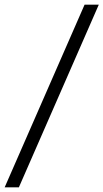

<svg xmlns="http://www.w3.org/2000/svg" viewBox="-75 -755 444 824"><path d="M-55 49 288 -735H349L6 49Z"/></svg>

Font: Archivo Condensed Light
Style: Italic
Weight: 300
Width: 3
Italic angle: -10°
Designer: Hector Gatti
Foundry: Omnibus-Type
Version: Version 2.001